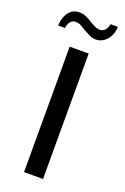

<svg xmlns="http://www.w3.org/2000/svg" viewBox="-145 -670 463 712"><g transform="rotate(20 87.0 -313.5)"><path d="M49 0V-495H124V0ZM131 -553Q117 -553 106.5 -558Q96 -563 82 -571Q73 -577 62 -583Q51 -589 39 -589Q27 -589 19 -580Q11 -571 9 -554H-18Q-17 -586 -1.5 -606.5Q14 -627 40 -627Q55 -627 67 -621.5Q79 -616 91 -608Q102 -602 111.5 -597Q121 -592 131 -592Q144 -592 152 -600.5Q160 -609 163 -625H192Q191 -602 182 -586Q173 -570 159.5 -561.5Q146 -553 131 -553Z"/></g></svg>

Font: Alumni Sans Thin Medium
Style: Regular
Weight: 500
Version: Version 1.018